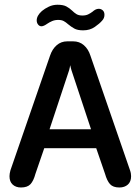

<svg xmlns="http://www.w3.org/2000/svg" viewBox="-20 -800 602 829"><path d="M70.5 9.5Q48.5 9.5 34.8 -3Q21 -15.5 21 -39Q21 -44.5 22 -51Q23 -57.5 25 -64.5L196 -559.5Q205.5 -588 224.8 -604.8Q244 -621.5 270.5 -621.5H296Q323 -621.5 342.2 -604.8Q361.5 -588 370.5 -559.5L541.5 -64.5Q544 -57.5 545 -51Q546 -44.5 546 -39Q546 -15.5 532 -3Q518 9.5 495.5 9.5Q468 9.5 455 -5Q442 -19.5 433.5 -49.5L395.5 -160H171L133 -49.5Q125 -19.5 111.8 -5Q98.5 9.5 70.5 9.5ZM194 -242H373L288.5 -497Q287 -502.5 285.5 -508.2Q284 -514 283 -518.5Q282.5 -514 281.2 -508.2Q280 -502.5 278.5 -497ZM339 -669Q314.5 -669 300.8 -676.8Q287 -684.5 274.5 -695Q264.5 -704 255.2 -709Q246 -714 231.5 -714Q217 -714 205.2 -709Q193.5 -704 184 -697.5Q177 -692.5 170.5 -689.5Q164 -686.5 159 -686.5Q150.5 -686.5 144.5 -694Q138.5 -701.5 138.5 -712Q138.5 -732.5 161 -752.5Q173.5 -763 190.8 -771.2Q208 -779.5 228.5 -779.5Q253 -779.5 266.5 -772.2Q280 -765 291.5 -754Q300.5 -745 310.2 -739Q320 -733 336 -733Q350.5 -733 360.8 -738Q371 -743 379.5 -749.5Q385.5 -755 392.2 -758.5Q399 -762 406.5 -762Q416 -762 423.5 -755.5Q431 -749 431 -736Q431 -721.5 421 -711Q410 -698 389 -683.5Q368 -669 339 -669Z"/></svg>

Font: Sono Medium
Style: Regular
Weight: 500
Designer: Tyler Finck
Foundry: Tyler Finck
Version: Version 2.112